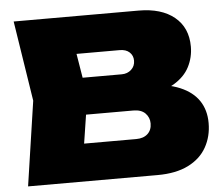

<svg xmlns="http://www.w3.org/2000/svg" viewBox="-53 -810 1012 870"><g transform="rotate(-5 453.5 -375.0)"><path d="M604 -364 624 -410Q709 -407 766 -383Q823 -359 851.5 -316.5Q880 -274 880 -215Q880 -154 852.5 -105Q825 -56 769 -28Q713 0 629 0H40L97 -385L40 -750H608Q712 -750 771 -701.5Q830 -653 830 -567Q830 -518 808 -475Q786 -432 736.5 -402.5Q687 -373 604 -364ZM292 -56 194 -171H547Q580 -171 599 -188.5Q618 -206 618 -236Q618 -263 599.5 -282Q581 -301 545 -301H249V-469H507Q533 -469 550.5 -485Q568 -501 568 -526Q568 -549 552 -564Q536 -579 507 -579H195L292 -694L343 -385Z"/></g></svg>

Font: Unbounded Black
Style: Regular
Weight: 900
Designer: Luke Prowse, Jean-Baptiste Morizot, Fátima Lázaro, Florian Runge
Foundry: NaN
Version: Version 1.701;gftools[0.9.28.dev5+ged2979d]